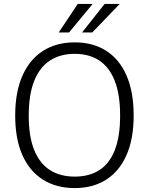

<svg xmlns="http://www.w3.org/2000/svg" viewBox="-20 -949 758 979"><path d="M361 10Q267.5 10 199.2 -32.8Q131 -75.5 94.2 -158Q57.5 -240.5 57.5 -360Q57.5 -480 94.5 -563.2Q131.5 -646.5 199.5 -689.8Q267.5 -733 361 -733Q454 -733 521.5 -690Q589 -647 625.2 -563.8Q661.5 -480.5 661.5 -360Q661.5 -241 625.2 -158.5Q589 -76 521.5 -33Q454 10 361 10ZM361 -48.5Q435.5 -48.5 487.2 -82Q539 -115.5 565.8 -184.8Q592.5 -254 592.5 -359.5Q592.5 -467 565.2 -536.5Q538 -606 486.5 -640.2Q435 -674.5 361 -674.5Q287 -674.5 234.5 -640.2Q182 -606 154.2 -536Q126.5 -466 126.5 -359.5Q126.5 -253.5 154.2 -184.5Q182 -115.5 234.5 -82Q287 -48.5 361 -48.5ZM376.5 -929 279.5 -783.5H332L452.5 -929ZM513.5 -929 398.5 -783.5H450.5L590.5 -929Z"/></svg>

Font: Public Sans Thin ExtraLight
Style: Regular
Weight: 250
Version: Version 1.007